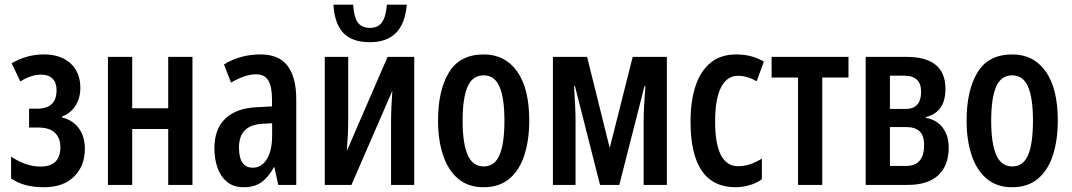

<svg xmlns="http://www.w3.org/2000/svg" viewBox="-20 -782 4533 812"><path d="M166 -551.8Q236.8 -551.8 278.3 -513.9Q319.8 -476.1 319.8 -410.6Q319.8 -367.2 298.6 -334.2Q277.3 -301.3 242.7 -289.6V-285.2Q288.1 -273.9 313.5 -239.3Q338.9 -204.6 338.9 -152.3Q338.9 -80.6 293.5 -35.4Q248 9.8 166 9.8Q123.5 9.8 90.3 1.2Q57.1 -7.3 26.9 -26.9V-119.6Q54.2 -101.1 85.7 -89.4Q117.2 -77.6 151.9 -77.6Q235.4 -77.6 235.4 -160.2Q235.4 -197.3 212.6 -220Q189.9 -242.7 140.6 -242.7H103V-322.3H136.7Q219.2 -322.3 219.2 -400.9Q219.2 -433.1 201.9 -449.7Q184.6 -466.3 153.8 -466.3Q111.3 -466.3 65.9 -437.5L29.3 -514.6Q64.9 -534.7 97.9 -543.2Q130.9 -551.8 166 -551.8Z M539.1 -541.5V-324.2H691.4V-541.5H793.9V0H691.4V-236.3H539.1V0H436.5V-541.5Z M1082.5 -551.8Q1159.7 -551.8 1196.3 -503.4Q1232.9 -455.1 1232.9 -361.8V0H1156.7L1140.6 -74.7H1138.2Q1116.2 -33.2 1086.2 -11.7Q1056.2 9.8 1010.3 9.8Q966.8 9.8 939.5 -13.4Q912.1 -36.6 899.4 -74Q886.7 -111.3 886.7 -154.3Q886.7 -236.8 933.3 -280.8Q980 -324.7 1065.9 -328.6L1130.4 -332V-361.3Q1130.4 -416 1114.5 -441.9Q1098.6 -467.8 1063.5 -467.8Q1017.1 -467.8 957 -432.6L927.2 -509.3Q995.1 -551.8 1082.5 -551.8ZM1130.9 -260.7 1087.9 -258.3Q990.7 -252.4 990.7 -158.2Q990.7 -72.8 1049.3 -72.8Q1086.4 -72.8 1108.6 -109.1Q1130.9 -145.5 1130.9 -208.5Z M1452.6 -541.5V-277.3Q1452.6 -244.1 1451.2 -213.4Q1449.7 -182.6 1446.8 -143.6L1619.1 -541.5H1731.9V0H1633.8V-261.2Q1633.8 -294.9 1635.3 -328.9Q1636.7 -362.8 1639.2 -397.9L1466.3 0H1353.5V-541.5ZM1700.2 -762.2Q1687.5 -603.5 1544.4 -603.5Q1469.7 -603.5 1432.4 -642.3Q1395 -681.2 1390.1 -762.2H1473.6Q1476.6 -710.4 1492.9 -687.3Q1509.3 -664.1 1544.4 -664.1Q1579.1 -664.1 1595.7 -688Q1612.3 -711.9 1616.2 -762.2Z M2218.3 -272Q2218.3 -191.4 2198.2 -127.7Q2178.2 -64 2135.5 -27.1Q2092.8 9.8 2024.4 9.8Q1959.5 9.8 1916.7 -26.9Q1874 -63.5 1853.3 -127Q1832.5 -190.4 1832.5 -272Q1832.5 -399.9 1878.7 -475.8Q1924.8 -551.8 2025.9 -551.8Q2115.7 -551.8 2167 -480Q2218.3 -408.2 2218.3 -272ZM1936.5 -271Q1936.5 -175.8 1957.8 -127Q1979 -78.1 2025.9 -78.1Q2071.8 -78.1 2092.5 -126.2Q2113.3 -174.3 2113.3 -272Q2113.3 -367.2 2092.5 -415.3Q2071.8 -463.4 2025.4 -463.4Q1978.5 -463.4 1957.5 -415.5Q1936.5 -367.7 1936.5 -271Z M2800.3 -541.5V0H2702.1V-273.9Q2702.1 -300.8 2704.1 -337.6Q2706.1 -374.5 2709.5 -417.5H2705.6L2599.1 0H2517.6L2411.6 -417.5H2407.7Q2410.2 -377.9 2412.1 -340.3Q2414.1 -302.7 2414.1 -274.9V0H2318.4V-541.5H2462.9L2558.6 -156.2L2655.8 -541.5Z M3091.3 9.8Q2900.4 9.8 2900.4 -267.6Q2900.4 -353.5 2921.1 -417.2Q2941.9 -481 2984.9 -516.4Q3027.8 -551.8 3093.8 -551.8Q3128.9 -551.8 3157.2 -543.9Q3185.5 -536.1 3210.4 -521.5L3180.2 -438.5Q3139.6 -461.4 3101.1 -461.4Q3054.2 -461.4 3029.3 -412.4Q3004.4 -363.3 3004.4 -268.1Q3004.4 -79.1 3102.1 -79.1Q3150.9 -79.1 3202.1 -111.3V-23.9Q3178.7 -6.8 3148.9 1.5Q3119.1 9.8 3091.3 9.8Z M3568.4 -454.1H3457.5V0H3355V-454.1H3243.2V-541.5H3568.4Z M3978.5 -406.2Q3978.5 -307.1 3896 -287.1V-283.2Q3940.9 -275.9 3966.6 -242.4Q3992.2 -209 3992.2 -158.2Q3992.2 -82 3948.2 -41Q3904.3 0 3818.8 0H3641.1V-541.5H3813.5Q3978.5 -541.5 3978.5 -406.2ZM3875.5 -394Q3875.5 -461.9 3804.2 -461.9H3743.7V-321.3H3810.1Q3875.5 -321.3 3875.5 -394ZM3888.2 -168Q3888.2 -209 3869.1 -226.8Q3850.1 -244.6 3812.5 -244.6H3743.7V-80.1H3811Q3888.2 -80.1 3888.2 -168Z M4453.6 -272Q4453.6 -191.4 4433.6 -127.7Q4413.6 -64 4370.8 -27.1Q4328.1 9.8 4259.8 9.8Q4194.8 9.8 4152.1 -26.9Q4109.4 -63.5 4088.6 -127Q4067.9 -190.4 4067.9 -272Q4067.9 -399.9 4114 -475.8Q4160.2 -551.8 4261.2 -551.8Q4351.1 -551.8 4402.3 -480Q4453.6 -408.2 4453.6 -272ZM4171.9 -271Q4171.9 -175.8 4193.1 -127Q4214.4 -78.1 4261.2 -78.1Q4307.1 -78.1 4327.9 -126.2Q4348.6 -174.3 4348.6 -272Q4348.6 -367.2 4327.9 -415.3Q4307.1 -463.4 4260.7 -463.4Q4213.9 -463.4 4192.9 -415.5Q4171.9 -367.7 4171.9 -271Z"/></svg>

Font: Open Sans Condensed SemiBold
Style: Regular
Weight: 600
Width: 3
Designer: Monotype Design Team
Foundry: Monotype Imaging Inc.
Version: Version 3.000; ttfautohint (v1.8.4)